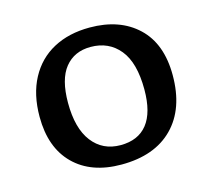

<svg xmlns="http://www.w3.org/2000/svg" viewBox="-84 -634 824 748"><g transform="rotate(-15 328.0 -260.0)"><path d="M319 14Q197 14 127.5 -55Q58 -124 58 -248Q58 -338 92.5 -402.5Q127 -467 189.5 -500.5Q252 -534 336 -534Q457 -534 529 -466Q601 -398 601 -271Q601 -136 527 -61Q453 14 319 14ZM335 -60Q406 -60 443 -106.5Q480 -153 480 -246Q480 -354 436.5 -407Q393 -460 320 -460Q254 -460 216.5 -413.5Q179 -367 179 -272Q179 -169 221 -114.5Q263 -60 335 -60Z"/></g></svg>

Font: Literata 7pt Medium
Style: Regular
Weight: 500
Designer: Latin by Veronika Burian and Jose Scaglione. Greek by Irene Vlachou. Cyrillic by Vera Evstafieva.
Foundry: TypeTogether
Version: Version 3.002